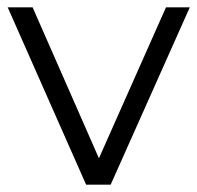

<svg xmlns="http://www.w3.org/2000/svg" viewBox="-20 -504 538 524"><path d="M498 -484 282 0H215L1 -484H69L250 -72L433 -484Z"/></svg>

Font: Montserrat Ace
Style: Regular
Weight: 400
Designer: Julieta Ulanovsky
Foundry: Julieta Ulanovsky
Version: Version 1